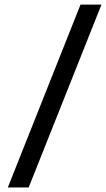

<svg xmlns="http://www.w3.org/2000/svg" viewBox="-20 -830 469 850"><path d="M14.6 0 336.4 -809.6H429.2L106.9 0Z"/></svg>

Font: Oswald
Style: Demi-Bold
Weight: 600
Designer: Vernon Adams
Foundry: Vernon Adams
Version: 3.0; ttfautohint (v0.94.23-7a4d-dirty) -l 8 -r 50 -G 200 -x 